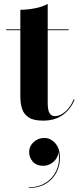

<svg xmlns="http://www.w3.org/2000/svg" viewBox="-20 -610 409 982"><path d="M129 166.8Q129 138 152 116.8Q175 95.6 206.6 95.6Q239 95.6 262.8 122.8Q286.6 150 286.6 196.8Q286.6 240 267.2 275Q247.8 310 212.2 330.8Q176.6 351.6 127.4 351.6V348Q177 348 214.2 324.2Q251.4 300.4 269.4 259.8Q287.4 219.2 279 168.4Q277 196.4 254 217.2Q231 238 201.4 238Q166.6 238 147.8 216.8Q129 195.6 129 166.8ZM361.5 -100.5Q343 -53 302.2 -23Q261.5 7 200.5 7Q152 7 127 -9.2Q102 -25.5 93 -53.2Q84 -81 84 -116V-455.5H11.5V-460H84V-560Q118 -560 158 -567.5Q198 -575 224 -590V-460H331V-455.5H224V-85Q224 -47.5 233 -31.8Q242 -16 262 -16Q286.5 -16 313.5 -38.8Q340.5 -61.5 357 -102Z"/></svg>

Font: Bodoni* 36pt
Style: Bold
Weight: 700
Version: Version 2.3